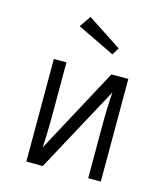

<svg xmlns="http://www.w3.org/2000/svg" viewBox="-117 -883 848 973"><g transform="rotate(15 307.5 -396.0)"><path d="M503.1 -538.5V0H436.9V-276.4Q436.9 -324.1 438.5 -370.3Q440 -416.4 443.1 -451.8L198.5 0H112.3V-538.5H178.5V-263.6Q178.5 -213.8 176.9 -165.1Q175.4 -116.4 173.3 -90.3L414.4 -538.5ZM392.8 -637.9 195.9 -732.8 236.9 -792.3 415.9 -675.4Z"/></g></svg>

Font: Fira Code Light
Style: Regular
Weight: 300
Monospace: yes
Designer: Carrois Corporate, Edenspiekermann AG, Nikita Prokopov
Foundry: Carrois Corporate, Edenspiekermann AG, Nikita Prokopov
Version: Version 6.000; ttfautohint (v1.8.2) -l 8 -r 50 -G 200 -x 14 